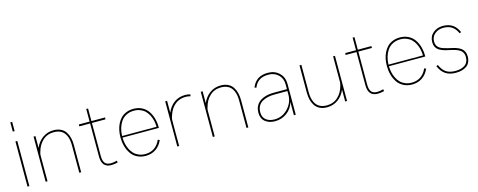

<svg xmlns="http://www.w3.org/2000/svg" viewBox="-32 -1336 4959 1992"><g transform="rotate(-15 2448.0 -340.0)"><path d="M105 -689.9V-590.8H85V-689.9ZM105 -484.9V0H85V-484.9Z M661.1 -293V0H641.1V-293Q641.1 -323.2 636.7 -349.4Q632.3 -375.5 621.8 -398.9Q611.3 -422.4 595 -439Q578.6 -455.6 553.2 -465.3Q527.8 -475.1 495.1 -475.1Q422.4 -475.1 373.8 -430.2Q325.2 -385.3 306.2 -312Q305.7 -309.6 303.7 -303Q301.8 -296.4 300.8 -291.3Q299.8 -286.1 299.8 -282.2V0H279.8V-484.9H299.8V-357.9Q326.2 -420.9 377.7 -458Q429.2 -495.1 495.1 -495.1Q539.6 -495.1 572.5 -479.2Q605.5 -463.4 624.5 -434.6Q643.6 -405.8 652.3 -370.6Q661.1 -335.4 661.1 -293Z M1049.8 -20 1053.7 0Q1017.1 9.8 983.4 9.8Q881.8 9.8 881.8 -108.9V-464.8H765.6V-484.9H881.8V-620.1H901.4V-484.9H1047.4V-464.8H901.4V-108.9Q901.4 -60.5 919.9 -35.2Q938.5 -9.8 984.4 -9.8Q1011.2 -9.8 1049.8 -20Z M1559.1 -243.2V-235.8H1168.5Q1169.4 -200.7 1176.5 -168.5Q1183.6 -136.2 1198.2 -107.2Q1212.9 -78.1 1233.9 -56.6Q1254.9 -35.2 1285.9 -22.5Q1316.9 -9.8 1354.5 -9.8Q1411.1 -9.8 1452.4 -38.3Q1493.7 -66.9 1516.1 -120.1L1535.2 -111.8Q1510.3 -53.7 1463.6 -22Q1417 9.8 1354.5 9.8Q1302.2 9.8 1261.5 -11.5Q1220.7 -32.7 1196.8 -68.8Q1172.9 -105 1160.6 -149.2Q1148.4 -193.4 1148.4 -243.2Q1148.4 -282.2 1155.8 -318.4Q1163.1 -354.5 1179.2 -387Q1195.3 -419.4 1219 -443.4Q1242.7 -467.3 1277.6 -481.2Q1312.5 -495.1 1354.5 -495.1Q1406.2 -495.1 1446.5 -473.9Q1486.8 -452.6 1510.7 -416.7Q1534.7 -380.9 1546.9 -336.7Q1559.1 -292.5 1559.1 -243.2ZM1168.5 -252.9H1539.1Q1538.1 -287.6 1531 -319.3Q1523.9 -351.1 1509.3 -379.6Q1494.6 -408.2 1473.6 -429.2Q1452.6 -450.2 1422.1 -462.6Q1391.6 -475.1 1354.5 -475.1Q1308.1 -475.1 1272 -456.5Q1235.8 -438 1214.1 -406.2Q1192.4 -374.5 1180.9 -335.7Q1169.4 -296.9 1168.5 -252.9Z M1713.9 -484.9V-356.9Q1740.2 -421.4 1790.8 -458.3Q1841.3 -495.1 1909.2 -495.1Q1939 -495.1 1965.8 -486.8L1960 -467.8Q1934.1 -475.1 1909.2 -475.1Q1843.8 -475.1 1797.1 -437.7Q1750.5 -400.4 1728 -335.9Q1713.9 -299.3 1713.9 -282.2Q1713.4 -282.2 1713.4 -141.1L1713.9 0H1693.8V-484.9Z M2457 -293V0H2437V-293Q2437 -323.2 2432.6 -349.4Q2428.2 -375.5 2417.7 -398.9Q2407.2 -422.4 2390.9 -439Q2374.5 -455.6 2349.1 -465.3Q2323.7 -475.1 2291 -475.1Q2218.3 -475.1 2169.7 -430.2Q2121.1 -385.3 2102.1 -312Q2101.6 -309.6 2099.6 -303Q2097.7 -296.4 2096.7 -291.3Q2095.7 -286.1 2095.7 -282.2V0H2075.7V-484.9H2095.7V-357.9Q2122.1 -420.9 2173.6 -458Q2225.1 -495.1 2291 -495.1Q2335.4 -495.1 2368.4 -479.2Q2401.4 -463.4 2420.4 -434.6Q2439.5 -405.8 2448.2 -370.6Q2457 -335.4 2457 -293Z M2966.3 -331.1V0H2946.3V-142.1Q2925.8 -71.3 2870.1 -30.8Q2814.5 9.8 2742.7 9.8Q2678.2 9.8 2637.5 -23.7Q2596.7 -57.1 2596.7 -120.1Q2596.7 -154.8 2608.6 -182.6Q2620.6 -210.4 2640.4 -228.3Q2660.2 -246.1 2687.7 -258.1Q2715.3 -270 2744.4 -274.9Q2773.4 -279.8 2805.7 -279.8H2946.3V-331.1Q2946.3 -395.5 2904.5 -435.3Q2862.8 -475.1 2798.3 -475.1Q2738.3 -475.1 2701.4 -450.9Q2664.6 -426.8 2643.6 -376L2625.5 -383.8Q2648.9 -440.4 2690.7 -467.8Q2732.4 -495.1 2798.3 -495.1Q2871.1 -495.1 2918.7 -449.5Q2966.3 -403.8 2966.3 -331.1ZM2946.3 -220.2V-259.8H2805.7Q2769 -259.8 2737.3 -252.9Q2705.6 -246.1 2677.5 -230.7Q2649.4 -215.3 2633.1 -187Q2616.7 -158.7 2616.7 -120.1Q2616.7 -65.4 2651.6 -37.6Q2686.5 -9.8 2742.7 -9.8Q2826.2 -9.8 2886.2 -73Q2946.3 -136.2 2946.3 -220.2Z M3517.1 -484.9V0H3497.1V-127Q3470.7 -64 3419.4 -27.1Q3368.2 9.8 3302.2 9.8Q3257.8 9.8 3224.9 -6.1Q3191.9 -22 3172.9 -50.5Q3153.8 -79.1 3145 -114.3Q3136.2 -149.4 3136.2 -191.9V-484.9H3156.2V-191.9Q3156.2 -161.6 3160.6 -135.5Q3165 -109.4 3175.5 -85.9Q3186 -62.5 3202.4 -45.9Q3218.8 -29.3 3244.1 -19.5Q3269.5 -9.8 3302.2 -9.8Q3375 -9.8 3423.6 -54.7Q3472.2 -99.6 3491.2 -172.9Q3497.1 -199.2 3497.1 -203.1V-484.9Z M3911.1 -20 3915 0Q3878.4 9.8 3844.7 9.8Q3743.2 9.8 3743.2 -108.9V-464.8H3627V-484.9H3743.2V-620.1H3762.7V-484.9H3908.7V-464.8H3762.7V-108.9Q3762.7 -60.5 3781.2 -35.2Q3799.8 -9.8 3845.7 -9.8Q3872.6 -9.8 3911.1 -20Z M4420.4 -243.2V-235.8H4029.8Q4030.8 -200.7 4037.8 -168.5Q4044.9 -136.2 4059.6 -107.2Q4074.2 -78.1 4095.2 -56.6Q4116.2 -35.2 4147.2 -22.5Q4178.2 -9.8 4215.8 -9.8Q4272.5 -9.8 4313.7 -38.3Q4355 -66.9 4377.4 -120.1L4396.5 -111.8Q4371.6 -53.7 4325 -22Q4278.3 9.8 4215.8 9.8Q4163.6 9.8 4122.8 -11.5Q4082 -32.7 4058.1 -68.8Q4034.2 -105 4022 -149.2Q4009.8 -193.4 4009.8 -243.2Q4009.8 -282.2 4017.1 -318.4Q4024.4 -354.5 4040.5 -387Q4056.6 -419.4 4080.3 -443.4Q4104 -467.3 4138.9 -481.2Q4173.8 -495.1 4215.8 -495.1Q4267.6 -495.1 4307.9 -473.9Q4348.1 -452.6 4372.1 -416.7Q4396 -380.9 4408.2 -336.7Q4420.4 -292.5 4420.4 -243.2ZM4029.8 -252.9H4400.4Q4399.4 -287.6 4392.3 -319.3Q4385.3 -351.1 4370.6 -379.6Q4356 -408.2 4335 -429.2Q4314 -450.2 4283.4 -462.6Q4252.9 -475.1 4215.8 -475.1Q4169.4 -475.1 4133.3 -456.5Q4097.2 -438 4075.4 -406.2Q4053.7 -374.5 4042.2 -335.7Q4030.8 -296.9 4029.8 -252.9Z M4845.2 -383.8 4827.1 -377Q4804.7 -426.8 4768.6 -450.9Q4732.4 -475.1 4677.2 -475.1Q4623.5 -475.1 4585.9 -444.1Q4548.3 -413.1 4548.3 -359.9Q4548.3 -335 4558.6 -317.1Q4568.8 -299.3 4585.9 -288.6Q4603 -277.8 4625.5 -270.5Q4647.9 -263.2 4672.6 -257.6Q4697.3 -252 4721.9 -246.3Q4746.6 -240.7 4769 -231.4Q4791.5 -222.2 4808.6 -209Q4825.7 -195.8 4835.9 -174.1Q4846.2 -152.3 4846.2 -123Q4846.2 -87.4 4833.5 -61Q4820.8 -34.7 4798.1 -19.5Q4775.4 -4.4 4747.1 2.7Q4718.8 9.8 4684.6 9.8Q4617.7 9.8 4574.5 -19Q4531.2 -47.9 4505.4 -108.9L4523.4 -117.2Q4547.9 -60.5 4585.9 -35.2Q4624 -9.8 4684.6 -9.8Q4714.8 -9.8 4739.3 -15.6Q4763.7 -21.5 4783.7 -34.2Q4803.7 -46.9 4814.9 -69.3Q4826.2 -91.8 4826.2 -123Q4826.2 -148.9 4815.9 -168Q4805.7 -187 4788.6 -198Q4771.5 -209 4749 -217Q4726.6 -225.1 4701.9 -230.5Q4677.2 -235.8 4652.6 -241.5Q4627.9 -247.1 4605.5 -255.9Q4583 -264.6 4565.9 -277.1Q4548.8 -289.6 4538.6 -310.5Q4528.3 -331.5 4528.3 -359.9Q4528.3 -421.4 4571.5 -458.3Q4614.7 -495.1 4677.2 -495.1Q4738.8 -495.1 4779.8 -467.8Q4820.8 -440.4 4845.2 -383.8Z"/></g></svg>

Font: Genome Thin
Style: Regular
Weight: 250
Designer: Alfredo Marco Pradil
Version: Version 1.001